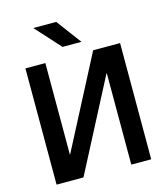

<svg xmlns="http://www.w3.org/2000/svg" viewBox="-131 -1016 972 1117"><g transform="rotate(-15 355.0 -457.5)"><path d="M70 -700H190V-150H192L478 -700H640V0H520V-550H518L232 0H70ZM175 -915H313L425 -765H311Z"/></g></svg>

Font: PT Root UI Bold
Style: Regular
Weight: 700
Designer: Vitaly Kuzmin
Foundry: ParaType Ltd.
Version: Version 2.000G